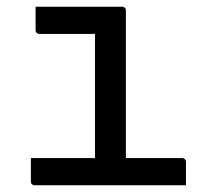

<svg xmlns="http://www.w3.org/2000/svg" viewBox="-20 -552 640 572"><path d="M72 -81H263V-451H97Q94 -451 91.5 -452.5Q89 -454 87.5 -456.5Q86 -459 86 -462V-532H344Q348 -532 350 -530.5Q352 -529 353.5 -527Q355 -525 355 -521V-81H523Q527 -81 529 -79.5Q531 -78 532.5 -76Q534 -74 534 -70V0H83Q80 0 77.5 -1.5Q75 -3 73.5 -5Q72 -7 72 -11Z"/></svg>

Font: Code D OnePiece
Style: Regular
Weight: 400
Version: Version 1.085; ttfautohint (v1.8.4.7-5d5b);Nerd Fonts 3.0.2